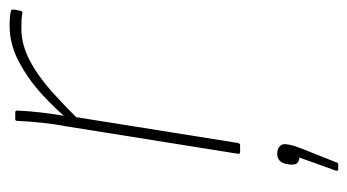

<svg xmlns="http://www.w3.org/2000/svg" viewBox="-186 -346 740 409"><g transform="rotate(-90 184.5 -141.0)"><path d="M66 0Q61 0 62 -5L120 -368Q125 -394 128 -422Q131 -450 132 -475Q132 -479 136 -479H150Q154 -479 154 -475Q153 -452 150 -425Q147 -398 141 -365V-356L85 -5Q84 -2 83 -1Q82 0 79 0ZM128 -337 133 -364Q156 -392 188 -421.5Q220 -451 257.5 -471Q295 -491 334 -491Q357 -491 367 -488Q369 -487 369 -486Q369 -485 369 -483Q369 -480 368 -475Q367 -470 366 -466Q365 -463 360 -464Q356 -465 348.5 -465.5Q341 -466 329 -466Q294 -466 259.5 -447.5Q225 -429 192 -399Q159 -369 128 -337ZM29 209Q25 209 26 204L54 126Q46 126 42 121.5Q38 117 39 106L40 99Q42 89 47.5 84Q53 79 62 79Q72 79 78 84.5Q84 90 82 100L81 106Q80 111 78 117Q76 123 73 131L44 204Q43 209 39 209Z"/></g></svg>

Font: Sofia Sans Thin
Style: Italic
Weight: 250
Italic angle: -9°
Version: Version 4.100-B